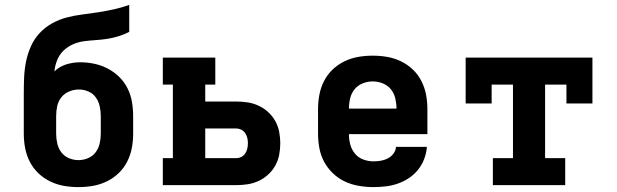

<svg xmlns="http://www.w3.org/2000/svg" viewBox="-20 -755 2515 783"><path d="M300 8Q270 8 241 3Q212 -2 185 -15Q158 -28 136.5 -48.5Q115 -69 101.5 -95.5Q88 -122 82.5 -151Q77 -180 77 -210V-376Q77 -409 78.5 -441.5Q80 -474 86.5 -505.5Q93 -537 106.5 -567Q120 -597 142 -620.5Q164 -644 193 -660Q222 -676 253 -684Q284 -692 316.5 -696Q349 -700 381 -705Q413 -710 444.5 -717Q476 -724 507 -735V-625Q486 -614 463 -607Q440 -600 417 -596.5Q394 -593 370.5 -591.5Q347 -590 323.5 -587Q300 -584 278 -574.5Q256 -565 239 -548.5Q222 -532 213 -509.5Q204 -487 202 -464Q223 -484 250.5 -492.5Q278 -501 307 -501Q336 -501 364.5 -495Q393 -489 419 -475.5Q445 -462 466 -441.5Q487 -421 500 -395Q513 -369 518 -340Q523 -311 523 -282V-210Q523 -180 517.5 -151Q512 -122 498.5 -95.5Q485 -69 463.5 -48.5Q442 -28 415 -15Q388 -2 359 3Q330 8 300 8ZM300 -102Q320 -102 339 -110Q358 -118 370 -134Q382 -150 386.5 -170Q391 -190 391 -210V-282Q391 -302 386.5 -322Q382 -342 370.5 -358Q359 -374 340.5 -382Q322 -390 302 -390Q281 -390 262 -382Q243 -374 230.5 -358.5Q218 -343 213.5 -323Q209 -303 209 -282V-210Q209 -190 213.5 -170Q218 -150 230 -134Q242 -118 261 -110Q280 -102 300 -102Z M644 0V-110H685V-410H644V-520H858V-410H817V-341H943Q966 -341 989.5 -337.5Q1013 -334 1034.5 -324Q1056 -314 1073.5 -298Q1091 -282 1102.5 -261.5Q1114 -241 1118.5 -217.5Q1123 -194 1123 -171Q1123 -147 1118.5 -123.5Q1114 -100 1102.5 -79.5Q1091 -59 1073.5 -43Q1056 -27 1034.5 -17Q1013 -7 989.5 -3.5Q966 0 943 0ZM943 -110Q954 -110 964 -115Q974 -120 980 -129Q986 -138 988.5 -149Q991 -160 991 -171Q991 -182 988.5 -192.5Q986 -203 980 -212Q974 -221 964 -226Q954 -231 943 -231H817V-110Z M1503 8Q1473 8 1443.5 3Q1414 -2 1387 -14.5Q1360 -27 1338 -48Q1316 -69 1302 -95Q1288 -121 1282.5 -150.5Q1277 -180 1277 -210V-310Q1277 -340 1282.5 -369Q1288 -398 1301.5 -424.5Q1315 -451 1336.5 -471.5Q1358 -492 1385 -505Q1412 -518 1441 -523Q1470 -528 1500 -528Q1530 -528 1559 -523Q1588 -518 1615 -505Q1642 -492 1663.5 -471.5Q1685 -451 1698.5 -424.5Q1712 -398 1717.5 -369Q1723 -340 1723 -310V-208H1403Q1403 -186 1408.5 -165.5Q1414 -145 1427.5 -128.5Q1441 -112 1461.5 -104.5Q1482 -97 1503 -97Q1518 -97 1533 -99.5Q1548 -102 1561.5 -109Q1575 -116 1584.5 -128.5Q1594 -141 1595 -156H1721Q1719 -131 1710 -107Q1701 -83 1685 -63Q1669 -43 1648 -29Q1627 -15 1603 -6.5Q1579 2 1553.5 5Q1528 8 1503 8ZM1403 -312H1597Q1597 -333 1592 -354Q1587 -375 1574 -391Q1561 -407 1541 -415Q1521 -423 1500 -423Q1479 -423 1459 -415Q1439 -407 1426 -391Q1413 -375 1408 -354Q1403 -333 1403 -312Z M1990 0V-110H2072V-410H1985V-333H1879V-520H2396V-333H2290V-410H2203V-110H2285V0Z"/></svg>

Font: Iosevka Etoile Extrabold
Style: Regular
Weight: 800
Designer: Belleve Invis
Foundry: Belleve Invis
Version: Version 22.1.2; ttfautohint (v1.8.4)